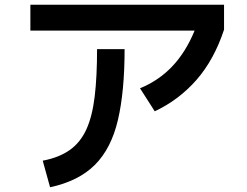

<svg xmlns="http://www.w3.org/2000/svg" viewBox="-20 -744 1040 809"><path d="M632 -275 570 -372Q648 -404 705 -463.5Q762 -523 800 -615H108V-724H924V-619Q882 -492 808 -407.5Q734 -323 632 -275ZM191 45 160 -67Q229 -80 274 -112Q319 -144 344 -199Q369 -254 379 -337.5Q389 -421 389 -537H505Q505 -359 477 -239Q449 -119 380.5 -50Q312 19 191 45Z"/></svg>

Font: Murecho Medium
Style: Regular
Weight: 500
Designer: Neil Summerour
Foundry: Positype
Version: Version 1.010; ttfautohint (v1.8.3)